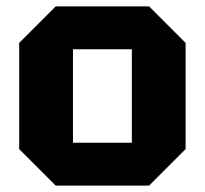

<svg xmlns="http://www.w3.org/2000/svg" viewBox="-20 -580 640 600"><path d="M40 -114V-446L154 -560H446L560 -446V-114L446 0H154ZM208 -134H392V-426H208Z"/></svg>

Font: Tektur
Style: Bold
Weight: 700
Designer: Adam Jagosz
Foundry: Adam Jagosz
Version: Version 1.005;gftools[0.9.30]